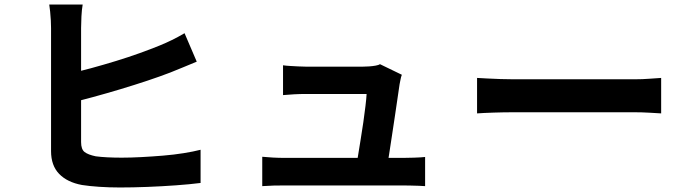

<svg xmlns="http://www.w3.org/2000/svg" viewBox="-20 -808 3040 850"><path d="M346 -788Q342 -765 340.5 -735Q339 -705 339 -684Q339 -669 339 -631Q339 -593 339 -542.5Q339 -492 339 -436.5Q339 -381 339 -329.5Q339 -278 339 -238Q339 -198 339 -179Q339 -147 354.5 -135Q370 -123 404 -116Q426 -113 456 -111.5Q486 -110 519 -110Q558 -110 605.5 -112.5Q653 -115 701.5 -119Q750 -123 793.5 -130Q837 -137 868 -145V2Q821 8 758.5 12.5Q696 17 631.5 19.5Q567 22 511 22Q463 22 419 19Q375 16 343 11Q278 -1 242 -38Q206 -75 206 -139Q206 -168 206 -214.5Q206 -261 206 -317.5Q206 -374 206 -431.5Q206 -489 206 -540.5Q206 -592 206 -630Q206 -668 206 -684Q206 -699 205 -718Q204 -737 202 -756.5Q200 -776 198 -788ZM280 -481Q328 -491 383 -506Q438 -521 493.5 -538Q549 -555 599 -573Q649 -591 688 -607Q715 -618 741.5 -631Q768 -644 797 -661L851 -535Q822 -523 790.5 -510Q759 -497 734 -487Q690 -470 633 -451Q576 -432 514.5 -413.5Q453 -395 392.5 -378.5Q332 -362 281 -350Z M1759 -477Q1755 -467 1753 -455Q1751 -443 1749 -435Q1746 -414 1740.5 -377Q1735 -340 1728.5 -295.5Q1722 -251 1715 -206Q1708 -161 1702.5 -124Q1697 -87 1693 -65H1556Q1560 -86 1565 -118.5Q1570 -151 1576.5 -189.5Q1583 -228 1588.5 -267Q1594 -306 1598 -339Q1602 -372 1603 -392Q1589 -392 1560.5 -392Q1532 -392 1496.5 -392Q1461 -392 1426.5 -392Q1392 -392 1367 -392Q1342 -392 1333 -392Q1309 -392 1281.5 -390.5Q1254 -389 1233 -387V-519Q1246 -517 1264 -516Q1282 -515 1300.5 -514Q1319 -513 1332 -513Q1347 -513 1373 -513Q1399 -513 1430 -513Q1461 -513 1492 -513Q1523 -513 1548.5 -513Q1574 -513 1588 -513Q1599 -513 1614 -514Q1629 -515 1643 -517.5Q1657 -520 1662 -524ZM1141 -114Q1161 -112 1187.5 -110.5Q1214 -109 1240 -109Q1255 -109 1295.5 -109Q1336 -109 1391.5 -109Q1447 -109 1506.5 -109Q1566 -109 1620.5 -109Q1675 -109 1714 -109Q1753 -109 1764 -109Q1783 -109 1813 -110Q1843 -111 1862 -113V16Q1852 15 1834.5 14.5Q1817 14 1798.5 13.5Q1780 13 1766 13Q1754 13 1714 13Q1674 13 1619 13Q1564 13 1503.5 13Q1443 13 1387.5 13Q1332 13 1292 13Q1252 13 1240 13Q1214 13 1192 13.5Q1170 14 1141 16Z M2092 -463Q2110 -462 2138 -460.5Q2166 -459 2196.5 -458Q2227 -457 2253 -457Q2278 -457 2315 -457Q2352 -457 2395.5 -457Q2439 -457 2485.5 -457Q2532 -457 2578 -457Q2624 -457 2665 -457Q2706 -457 2738.5 -457Q2771 -457 2790 -457Q2825 -457 2856 -459.5Q2887 -462 2907 -463V-306Q2890 -307 2856 -309Q2822 -311 2790 -311Q2771 -311 2738 -311Q2705 -311 2664 -311Q2623 -311 2577.5 -311Q2532 -311 2485 -311Q2438 -311 2394.5 -311Q2351 -311 2314.5 -311Q2278 -311 2253 -311Q2210 -311 2165 -309.5Q2120 -308 2092 -306Z"/></svg>

Font: Farlight84_Sys_V01
Style: Bold
Weight: 700
Designer: Monotype Design Team, Nadine Chahine and Nizar Qandah
Foundry: Monotype Imaging Inc.
Version: Version 2.004;October 31, 2024;FontCreator 14.0.0.2814 64-bi